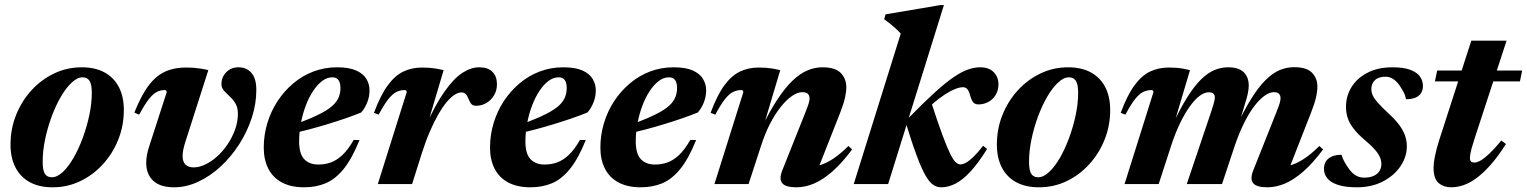

<svg xmlns="http://www.w3.org/2000/svg" viewBox="-20 -744 6172 776"><path d="M310 -472Q365.5 -472 403.5 -450.8Q441.5 -429.5 461 -391Q480.5 -352.5 480.5 -299.5Q480.5 -236 458 -179.8Q435.5 -123.5 395.8 -80Q356 -36.5 304.2 -11.8Q252.5 13 193 13Q137.5 13 99.5 -8.2Q61.5 -29.5 42 -68.2Q22.5 -107 22.5 -159.5Q22.5 -223 45 -279.2Q67.5 -335.5 107.2 -379Q147 -422.5 199 -447.2Q251 -472 310 -472ZM189.5 -27.5Q211 -27.5 233.8 -48.8Q256.5 -70 277.2 -106Q298 -142 314.5 -186.8Q331 -231.5 341 -278.5Q351 -325.5 351 -369Q351 -403.5 341.8 -417.5Q332.5 -431.5 313.5 -431.5Q292.5 -431.5 269.8 -410.2Q247 -389 226 -353Q205 -317 188.5 -272.2Q172 -227.5 162.2 -180.5Q152.5 -133.5 152.5 -90Q152.5 -55.5 161.5 -41.5Q170.5 -27.5 189.5 -27.5Z M1016 -380Q1016 -324 997.5 -267.5Q979 -211 946.5 -160.5Q914 -110 871.8 -71Q829.5 -32 781.2 -9.5Q733 13 683.5 13Q628 13 599.5 -13.2Q571 -39.5 571 -86Q571 -116.5 583 -152.5L653.5 -370.5Q654 -375 652 -377.5Q650 -380 645.5 -380Q629 -380 614 -372.5Q599 -365 582 -343.8Q565 -322.5 542.5 -280.5L523 -289Q544 -341 565.5 -376Q587 -411 611.8 -431.8Q636.5 -452.5 666 -461.8Q695.5 -471 731.5 -471Q750.5 -471 765.5 -469.8Q780.5 -468.5 794.2 -466.2Q808 -464 822 -460.5L729 -170Q723.5 -153 720.8 -139Q718 -125 718 -113.5Q718 -90 729.8 -78.8Q741.5 -67.5 763 -67.5Q786 -67.5 811 -79.8Q836 -92 859.2 -113.2Q882.5 -134.5 901 -162.5Q919.5 -190.5 930.5 -221.5Q941.5 -252.5 941.5 -284.5Q941.5 -309.5 931.5 -326Q921.5 -342.5 908.2 -354.5Q895 -366.5 885 -377.8Q875 -389 875 -403.5Q875 -432.5 894.5 -452.2Q914 -472 944 -472Q977 -472 996.5 -449.2Q1016 -426.5 1016 -380Z M1323 -431.5Q1302 -431.5 1282.2 -416.8Q1262.5 -402 1245.5 -376.2Q1228.5 -350.5 1216 -317.5Q1203.5 -284.5 1196.2 -247.2Q1189 -210 1189 -172.5Q1189 -122.5 1209.5 -100.8Q1230 -79 1266.5 -79Q1293.5 -79 1317.2 -87.5Q1341 -96 1364 -117.5Q1387 -139 1409.5 -178.5L1433 -178Q1402.5 -102 1368.5 -60.5Q1334.5 -19 1295.5 -3Q1256.5 13 1209.5 13Q1156 13 1119.5 -6.5Q1083 -26 1064.5 -62.2Q1046 -98.5 1046 -147.5Q1046 -198.5 1060.5 -246.5Q1075 -294.5 1101.8 -335.2Q1128.5 -376 1165.2 -407Q1202 -438 1246.8 -455Q1291.5 -472 1342 -472Q1390.5 -472 1419.2 -459.2Q1448 -446.5 1460.8 -425.2Q1473.5 -404 1473.5 -378.5Q1473.5 -354 1464.5 -330.8Q1455.5 -307.5 1440 -289.5Q1412 -278 1378 -266.2Q1344 -254.5 1306.5 -243Q1269 -231.5 1230.2 -221.2Q1191.5 -211 1154 -202L1156 -236Q1205.5 -253 1240.5 -268.2Q1275.5 -283.5 1298.2 -297.8Q1321 -312 1333.5 -326.5Q1346 -341 1351 -356.5Q1356 -372 1356 -389Q1356 -403 1352.2 -412.5Q1348.5 -422 1341.2 -426.8Q1334 -431.5 1323 -431.5Z M1623.5 -370.5Q1624 -375 1622 -377.5Q1620 -380 1615.5 -380Q1599 -380 1583.2 -372.8Q1567.5 -365.5 1550.2 -344.2Q1533 -323 1510.5 -280.5L1491.5 -288Q1517.5 -358.5 1546.8 -398.5Q1576 -438.5 1610.2 -454.8Q1644.5 -471 1685 -471Q1702.5 -471 1716 -470Q1729.5 -469 1743 -466.8Q1756.5 -464.5 1773 -460.5L1700.5 -216L1697.5 -228Q1739 -321 1776.8 -374.2Q1814.5 -427.5 1849.2 -449.8Q1884 -472 1916.5 -472Q1952.5 -472 1970.5 -453.5Q1988.5 -435 1988.5 -403.5Q1988.5 -378.5 1977 -359Q1965.5 -339.5 1946.2 -328Q1927 -316.5 1903.5 -316.5Q1892 -316.5 1885.5 -323.2Q1879 -330 1873.5 -344.5Q1868 -359 1861.5 -364.8Q1855 -370.5 1845 -370.5Q1832 -370.5 1816.5 -360.5Q1801 -350.5 1784.2 -330.2Q1767.5 -310 1750.5 -280Q1733.5 -250 1716.5 -210.5Q1699.5 -171 1684 -122L1645.5 0H1507Z M2237.5 -431.5Q2216.5 -431.5 2196.8 -416.8Q2177 -402 2160 -376.2Q2143 -350.5 2130.5 -317.5Q2118 -284.5 2110.8 -247.2Q2103.5 -210 2103.5 -172.5Q2103.5 -122.5 2124 -100.8Q2144.5 -79 2181 -79Q2208 -79 2231.8 -87.5Q2255.5 -96 2278.5 -117.5Q2301.5 -139 2324 -178.5L2347.5 -178Q2317 -102 2283 -60.5Q2249 -19 2210 -3Q2171 13 2124 13Q2070.5 13 2034 -6.5Q1997.5 -26 1979 -62.2Q1960.5 -98.5 1960.5 -147.5Q1960.5 -198.5 1975 -246.5Q1989.5 -294.5 2016.2 -335.2Q2043 -376 2079.8 -407Q2116.5 -438 2161.2 -455Q2206 -472 2256.5 -472Q2305 -472 2333.8 -459.2Q2362.5 -446.5 2375.2 -425.2Q2388 -404 2388 -378.5Q2388 -354 2379 -330.8Q2370 -307.5 2354.5 -289.5Q2326.5 -278 2292.5 -266.2Q2258.5 -254.5 2221 -243Q2183.5 -231.5 2144.8 -221.2Q2106 -211 2068.5 -202L2070.5 -236Q2120 -253 2155 -268.2Q2190 -283.5 2212.8 -297.8Q2235.5 -312 2248 -326.5Q2260.5 -341 2265.5 -356.5Q2270.5 -372 2270.5 -389Q2270.5 -403 2266.8 -412.5Q2263 -422 2255.8 -426.8Q2248.5 -431.5 2237.5 -431.5Z M2683.5 -431.5Q2662.5 -431.5 2642.8 -416.8Q2623 -402 2606 -376.2Q2589 -350.5 2576.5 -317.5Q2564 -284.5 2556.8 -247.2Q2549.5 -210 2549.5 -172.5Q2549.5 -122.5 2570 -100.8Q2590.5 -79 2627 -79Q2654 -79 2677.8 -87.5Q2701.5 -96 2724.5 -117.5Q2747.5 -139 2770 -178.5L2793.5 -178Q2763 -102 2729 -60.5Q2695 -19 2656 -3Q2617 13 2570 13Q2516.5 13 2480 -6.5Q2443.5 -26 2425 -62.2Q2406.5 -98.5 2406.5 -147.5Q2406.5 -198.5 2421 -246.5Q2435.5 -294.5 2462.2 -335.2Q2489 -376 2525.8 -407Q2562.5 -438 2607.2 -455Q2652 -472 2702.5 -472Q2751 -472 2779.8 -459.2Q2808.5 -446.5 2821.2 -425.2Q2834 -404 2834 -378.5Q2834 -354 2825 -330.8Q2816 -307.5 2800.5 -289.5Q2772.5 -278 2738.5 -266.2Q2704.5 -254.5 2667 -243Q2629.5 -231.5 2590.8 -221.2Q2552 -211 2514.5 -202L2516.5 -236Q2566 -253 2601 -268.2Q2636 -283.5 2658.8 -297.8Q2681.5 -312 2694 -326.5Q2706.5 -341 2711.5 -356.5Q2716.5 -372 2716.5 -389Q2716.5 -403 2712.8 -412.5Q2709 -422 2701.8 -426.8Q2694.5 -431.5 2683.5 -431.5Z M2871 -280.5 2852 -288Q2878 -358.5 2907.2 -398.5Q2936.5 -438.5 2970.8 -454.8Q3005 -471 3045.5 -471Q3063 -471 3076.5 -470Q3090 -469 3103.5 -466.8Q3117 -464.5 3133.5 -460.5L3062.5 -222.5L3058.5 -228Q3092 -297 3123.2 -344Q3154.5 -391 3184.2 -419Q3214 -447 3243.5 -459.5Q3273 -472 3303.5 -472Q3356 -472 3378.2 -449Q3400.5 -426 3400.5 -391Q3400.5 -373 3395.2 -349.2Q3390 -325.5 3376.5 -290.5L3277.5 -39L3252 -71.5Q3274 -70.5 3297.5 -77.8Q3321 -85 3348.5 -103.2Q3376 -121.5 3409 -154L3424 -140Q3383 -85 3344.5 -51.2Q3306 -17.5 3270 -2.2Q3234 13 3199 13Q3155.5 13 3141.8 -3.2Q3128 -19.5 3141 -53.5L3233.5 -285.5Q3244 -312 3248 -324.8Q3252 -337.5 3252 -346Q3252 -358 3245 -364.8Q3238 -371.5 3222.5 -371.5Q3203.5 -371.5 3181.2 -356.2Q3159 -341 3136 -312.5Q3113 -284 3092.2 -243.8Q3071.5 -203.5 3055.5 -153.5L3005.5 0H2867.5L2984 -370.5Q2984.5 -375 2982.5 -377.5Q2980.5 -380 2976 -380Q2959.5 -380 2943.8 -372.8Q2928 -365.5 2910.8 -344.2Q2893.5 -323 2871 -280.5Z M3795 -723.5 3569.5 0H3430.5L3620.5 -608Q3612 -618 3601.5 -627.5Q3591 -637 3579.2 -646.8Q3567.5 -656.5 3553.5 -666.5L3559 -686L3781 -723.5ZM3641 -247.5 3649 -264Q3711 -327.5 3755.8 -368.2Q3800.5 -409 3833.8 -431.8Q3867 -454.5 3892.8 -463.2Q3918.5 -472 3941.5 -472Q3977.5 -472 3996.5 -452Q4015.5 -432 4015.5 -404Q4015.5 -379 4004.2 -360.5Q3993 -342 3974.5 -332Q3956 -322 3934.5 -322Q3921 -322 3913.8 -330.2Q3906.5 -338.5 3901 -358Q3896 -377 3889.2 -384.2Q3882.5 -391.5 3872 -391.5Q3858.5 -391.5 3839.8 -384Q3821 -376.5 3799 -362.2Q3777 -348 3753.5 -327.8Q3730 -307.5 3707 -282.5L3743 -333Q3770 -249.5 3788.8 -199Q3807.5 -148.5 3820.2 -122.8Q3833 -97 3842.8 -88.2Q3852.5 -79.5 3861.5 -79.5Q3871 -79.5 3883.8 -86.2Q3896.5 -93 3913.8 -109.5Q3931 -126 3953.5 -155L3969.5 -142Q3935 -86.5 3903.8 -52.2Q3872.5 -18 3843 -2.5Q3813.5 13 3784 13Q3767 13 3752 3.2Q3737 -6.5 3721 -34Q3705 -61.5 3685.8 -112.8Q3666.5 -164 3641 -247.5Z M4296.5 -472Q4352 -472 4390 -450.8Q4428 -429.5 4447.5 -391Q4467 -352.5 4467 -299.5Q4467 -236 4444.5 -179.8Q4422 -123.5 4382.2 -80Q4342.5 -36.5 4290.8 -11.8Q4239 13 4179.5 13Q4124 13 4086 -8.2Q4048 -29.5 4028.5 -68.2Q4009 -107 4009 -159.5Q4009 -223 4031.5 -279.2Q4054 -335.5 4093.8 -379Q4133.5 -422.5 4185.5 -447.2Q4237.5 -472 4296.5 -472ZM4176 -27.5Q4197.5 -27.5 4220.2 -48.8Q4243 -70 4263.8 -106Q4284.5 -142 4301 -186.8Q4317.5 -231.5 4327.5 -278.5Q4337.5 -325.5 4337.5 -369Q4337.5 -403.5 4328.2 -417.5Q4319 -431.5 4300 -431.5Q4279 -431.5 4256.2 -410.2Q4233.5 -389 4212.5 -353Q4191.5 -317 4175 -272.2Q4158.5 -227.5 4148.8 -180.5Q4139 -133.5 4139 -90Q4139 -55.5 4148 -41.5Q4157 -27.5 4176 -27.5Z M5181 -39 5155.5 -71.5Q5178 -70.5 5201.2 -77.8Q5224.5 -85 5252 -103.2Q5279.5 -121.5 5312.5 -154L5327.5 -140Q5286.5 -85 5248 -51.2Q5209.5 -17.5 5173.5 -2.2Q5137.5 13 5102.5 13Q5059 13 5045.2 -3.2Q5031.5 -19.5 5044.5 -53.5L5137 -286Q5147.5 -312.5 5151.5 -325.2Q5155.5 -338 5155.5 -347Q5155.5 -358.5 5149 -365Q5142.5 -371.5 5128.5 -371.5Q5112 -371.5 5092 -357.8Q5072 -344 5051 -317Q5030 -290 5009.8 -250Q4989.5 -210 4971.5 -158L4919 0H4776.5L4875.5 -293.5Q4881 -310.5 4884.2 -321.2Q4887.5 -332 4888.8 -338.8Q4890 -345.5 4890 -350Q4890 -361 4883.8 -366Q4877.5 -371 4865 -371Q4848 -371 4828.5 -356.5Q4809 -342 4788.8 -313.8Q4768.5 -285.5 4749 -245.2Q4729.5 -205 4713 -154L4663 0H4525L4641.5 -370.5Q4642 -375 4640 -377.5Q4638 -380 4633.5 -380Q4617 -380 4601.2 -372.8Q4585.5 -365.5 4568.2 -344.2Q4551 -323 4528.5 -280.5L4509.5 -288Q4535.5 -358.5 4564.8 -398.5Q4594 -438.5 4628.2 -454.8Q4662.5 -471 4703 -471Q4720 -471 4733.5 -470Q4747 -469 4760.2 -466.8Q4773.5 -464.5 4789.5 -460.5L4720.5 -228L4716.5 -234Q4750 -306 4779.5 -352.5Q4809 -399 4836.2 -425Q4863.5 -451 4890 -461.5Q4916.5 -472 4943.5 -472Q4986.5 -472 5006.8 -452Q5027 -432 5027 -398.5Q5027 -384.5 5023.5 -367Q5020 -349.5 5011.5 -323.5L4981 -220.5H4971.5Q5006 -295 5036.5 -344Q5067 -393 5095.5 -421Q5124 -449 5152.2 -460.8Q5180.5 -472.5 5210.5 -472.5Q5261 -472.5 5282.8 -450Q5304.5 -427.5 5304.5 -393.5Q5304.5 -375 5299 -350.8Q5293.5 -326.5 5279.5 -290.5Z M5402 -118.5Q5405.5 -106 5411.8 -93.8Q5418 -81.5 5432 -61.5Q5446.5 -41.5 5461.5 -33.8Q5476.5 -26 5493 -26Q5515 -26 5530.5 -32.5Q5546 -39 5554.5 -51.5Q5563 -64 5563 -81Q5563 -94.5 5557.5 -108Q5552 -121.5 5537.5 -138.5Q5523 -155.5 5495.5 -178.5Q5468 -202 5451.2 -223.5Q5434.5 -245 5427.2 -266.5Q5420 -288 5420 -312Q5420 -356 5442.5 -392.2Q5465 -428.5 5507.2 -450.2Q5549.5 -472 5607.5 -472Q5652.5 -472 5679.5 -462Q5706.5 -452 5718.8 -435Q5731 -418 5731 -397Q5731 -379.5 5723.2 -367.5Q5715.5 -355.5 5700.5 -349.2Q5685.5 -343 5662.5 -343Q5660.5 -357 5654.5 -368.8Q5648.5 -380.5 5637 -398Q5625 -415.5 5610.5 -424.8Q5596 -434 5580 -434Q5551.5 -434 5537 -420Q5522.5 -406 5522.5 -383.5Q5522.5 -371.5 5528.2 -358.5Q5534 -345.5 5549 -328.5Q5564 -311.5 5591.5 -286Q5619.5 -260.5 5635.8 -238.2Q5652 -216 5659 -195Q5666 -174 5666 -153.5Q5666 -110 5640.2 -72Q5614.5 -34 5569 -10.5Q5523.5 13 5464 13Q5417 13 5387.5 3.2Q5358 -6.5 5344.5 -23.5Q5331 -40.5 5331 -61Q5331 -79 5339 -91.8Q5347 -104.5 5363 -111.5Q5379 -118.5 5402 -118.5Z M5779.5 -415 5788.5 -459H6132L6123 -415ZM5939.5 -183Q5931.5 -158.5 5927.5 -143.5Q5923.5 -128.5 5922.2 -120Q5921 -111.5 5921 -105.5Q5921 -95.5 5925.5 -91.2Q5930 -87 5938.5 -87Q5949.5 -87 5964.5 -95.5Q5979.5 -104 6000 -123.5Q6020.5 -143 6048 -176L6066.5 -162Q6033.5 -110 6003.2 -76.2Q5973 -42.5 5945.5 -22.8Q5918 -3 5893 5Q5868 13 5845.5 13Q5815 13 5794.5 -4.2Q5774 -21.5 5774 -66.5Q5774 -83.5 5779.2 -111.2Q5784.5 -139 5797.5 -180L5926.5 -579.5H6069Z"/></svg>

Font: Newsreader 36pt
Style: Bold Italic
Weight: 700
Italic angle: -17°
Designer: Hugues Gentile
Foundry: Production Type
Version: Version 1.003